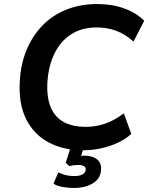

<svg xmlns="http://www.w3.org/2000/svg" viewBox="-20 -735 735 952"><path d="M392 10Q294 10 221 -29Q148 -68 110 -143.5Q72 -219 78 -329Q82 -415 111 -485.5Q140 -556 189.5 -607.5Q239 -659 308.5 -687Q378 -715 463 -715Q536 -715 596.5 -693Q657 -671 695 -632L642 -529Q602 -565 557 -582Q512 -599 459 -599Q386 -599 333 -565Q280 -531 250 -469.5Q220 -408 215 -327Q211 -251 232 -202Q253 -153 297 -129.5Q341 -106 406 -106Q454 -106 500 -121.5Q546 -137 594 -173L631 -71Q601 -44 562.5 -26.5Q524 -9 480.5 0.5Q437 10 392 10ZM347 197Q318 197 290.5 192Q263 187 245 176L269 120Q286 128 305 133Q324 138 347 138Q374 138 389 130Q404 122 405 106Q406 95 396.5 89Q387 83 369 83Q360 83 348.5 84Q337 85 324 89L306 72L335 -20H400L376 58L347 45Q359 41 372.5 39Q386 37 399 37Q424 37 443 44.5Q462 52 472.5 67.5Q483 83 481 107Q479 150 441 173.5Q403 197 347 197Z"/></svg>

Font: Nunito Sans 10pt
Style: Bold Italic
Weight: 700
Italic angle: -9°
Designer: Vernon Adams
Foundry: Vernon Adams
Version: Version 3.101;gftools[0.9.27]